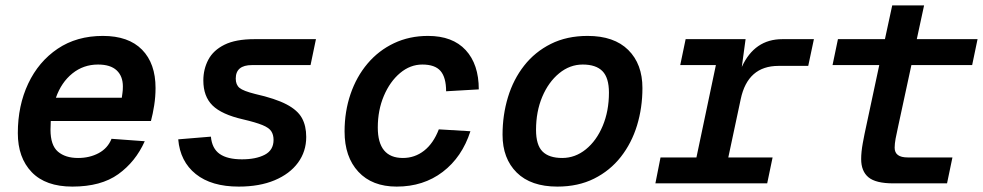

<svg xmlns="http://www.w3.org/2000/svg" viewBox="-20 -679 3640 711"><path d="M248 12Q149 12 97.5 -41.5Q46 -95 46 -186Q46 -288 84.5 -369.5Q123 -451 193.5 -498.5Q264 -546 361 -546Q456 -546 506 -495Q556 -444 556 -353Q556 -321 551 -289Q546 -257 539 -231H168Q167 -215 167 -199Q167 -141 194.5 -117.5Q222 -94 269 -94Q312 -94 345.5 -112Q379 -130 393 -165L516 -156Q482 -80 418 -34Q354 12 248 12ZM343 -440Q289 -440 248 -407Q207 -374 187 -317H431Q432 -326 433.5 -335Q435 -344 435 -359Q435 -397 412 -418.5Q389 -440 343 -440Z M864 12Q763 12 705 -34.5Q647 -81 640 -163L761 -173Q765 -129 793.5 -109Q822 -89 876 -89Q928 -89 960.5 -106Q993 -123 993 -161Q993 -180 984.5 -193Q976 -206 951.5 -216Q927 -226 880 -237Q801 -255 767 -288.5Q733 -322 733 -381Q733 -423 751.5 -458Q770 -493 811.5 -513.5Q853 -534 922 -534H1150L1130 -438H913Q853 -438 853 -388Q853 -365 867 -353.5Q881 -342 925 -331Q1000 -314 1041 -292.5Q1082 -271 1098 -242Q1114 -213 1114 -172Q1114 -118 1083.5 -76.5Q1053 -35 997 -11.5Q941 12 864 12Z M1449 12Q1358 12 1307 -43Q1256 -98 1256 -192Q1256 -266 1278 -330.5Q1300 -395 1341 -443.5Q1382 -492 1439 -519Q1496 -546 1565 -546Q1656 -546 1704.5 -493.5Q1753 -441 1753 -348L1632 -341Q1632 -392 1611.5 -416Q1591 -440 1544 -440Q1499 -440 1461.5 -408.5Q1424 -377 1401.5 -324Q1379 -271 1379 -207Q1379 -94 1472 -94Q1516 -94 1550.5 -121Q1585 -148 1605 -200L1722 -193Q1691 -97 1619.5 -42.5Q1548 12 1449 12Z M2044 12Q1946 12 1893.5 -40Q1841 -92 1841 -180Q1841 -253 1861 -319Q1881 -385 1921 -436Q1961 -487 2020 -516.5Q2079 -546 2156 -546Q2254 -546 2306.5 -494Q2359 -442 2359 -353Q2359 -280 2339 -214.5Q2319 -149 2279 -98Q2239 -47 2180 -17.5Q2121 12 2044 12ZM2062 -94Q2110 -94 2149.5 -126Q2189 -158 2212 -213Q2235 -268 2235 -336Q2235 -391 2211 -415.5Q2187 -440 2138 -440Q2090 -440 2050.5 -407.5Q2011 -375 1988 -320.5Q1965 -266 1965 -198Q1965 -142 1989 -118Q2013 -94 2062 -94Z M2407 0 2426 -96H2559L2631 -438H2499L2519 -534H2741L2727 -431Q2774 -534 2877 -534H2994L2973 -435H2863Q2749 -435 2723 -312L2677 -96H2841L2821 0Z M3288 0Q3223 0 3196 -22.5Q3169 -45 3169 -90Q3169 -116 3175 -149Q3181 -182 3189 -218L3236 -438H3063L3083 -534H3257L3284 -659H3402L3375 -534H3600L3580 -438H3355L3306 -211Q3300 -185 3296.5 -165.5Q3293 -146 3293 -132Q3293 -96 3341 -96H3507L3487 0Z"/></svg>

Font: Geist Mono SemiBold
Style: Italic
Weight: 600
Italic angle: -12°
Monospace: yes
Designer: Basement.studio, Andrés Briganti, Mateo Zaragoza
Foundry: Basement.studio, Vercel, Andrés Briganti, Guido Ferreyra, Mateo Zaragoza
Version: Version 1.500; ttfautohint (v1.8.4.7-5d5b)